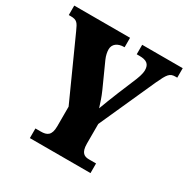

<svg xmlns="http://www.w3.org/2000/svg" viewBox="-162 -858 981 1001"><g transform="rotate(30 328.5 -357.0)"><path d="M148 0H513V-58H470C443 -58 420 -68 420 -124V-242L572 -580C601 -642 611 -657 645 -657H656V-714H412V-657H429C471 -657 491 -643 491 -606C491 -598 489 -578 476 -546L429 -433C412 -390 395 -349 383 -315C373 -346 366 -370 350 -406L285 -550C276 -570 272 -591 272 -606C272 -638 298 -657 336 -657H339V-714H3V-657H15C53 -657 60 -644 78 -604L241 -243V-125C241 -69 217 -58 180 -58H148Z"/></g></svg>

Font: Noto Serif Khmer Condensed Black
Style: Regular
Weight: 900
Width: 3
Designer: Danh Hong and the Monotype Design Team
Foundry: Monotype Imaging Inc.
Version: Version 2.004